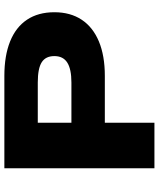

<svg xmlns="http://www.w3.org/2000/svg" viewBox="58 -804 745 902"><g transform="rotate(-90 431.0 -352.5)"><path d="M92 0V-705H526Q621 -705 688 -678Q755 -651 790 -598.5Q825 -546 825 -470Q825 -395 790 -342Q755 -289 688 -261Q621 -233 526 -233H306V0ZM306 -390H495Q558 -390 588.5 -409.5Q619 -429 619 -470Q619 -511 590 -529.5Q561 -548 495 -548H306Z"/></g></svg>

Font: Nunito Sans 10pt Expanded Black
Style: Regular
Weight: 900
Width: 7
Designer: Vernon Adams
Foundry: Vernon Adams
Version: Version 3.101;gftools[0.9.27]